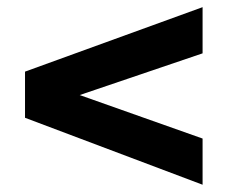

<svg xmlns="http://www.w3.org/2000/svg" viewBox="-20 -508 626 528"><path d="M537.1 0V-127L199.2 -246.6L537.1 -361.3V-488.3L48.8 -311V-184.1Z"/></svg>

Font: Saman Dere
Style: Regular
Weight: 400
Designer: Tuna Ça_lar Gümü_
Foundry: Tuna Ça_lar Gümü_
Version: Version 1.001;hotconv 1.0.109;makeotfexe 2.5.65596